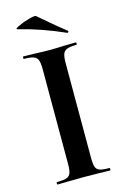

<svg xmlns="http://www.w3.org/2000/svg" viewBox="-122 -850 585 905"><g transform="rotate(-15 171.0 -397.5)"><path d="M298 -12Q301 -12 301 -6Q301 0 298 0Q265 0 246 -1L170 -2L96 -1Q76 0 42 0Q40 0 40 -6Q40 -12 42 -12Q74 -12 89 -17Q104 -22 109.5 -36.5Q115 -51 115 -81V-544Q115 -574 109.5 -588Q104 -602 89 -607.5Q74 -613 42 -613Q40 -613 40 -619Q40 -625 42 -625L96 -624Q142 -622 170 -622Q201 -622 247 -624L298 -625Q301 -625 301 -619Q301 -613 298 -613Q267 -613 252 -607Q237 -601 232 -586.5Q227 -572 227 -542V-81Q227 -50 232 -36Q237 -22 251.5 -17Q266 -12 298 -12ZM49 -756Q37 -758 60.5 -769.5Q84 -781 114.5 -789.5Q145 -798 150 -793L197 -753Q241 -715 275 -689Q278 -688 278 -685Q278 -682 276 -680Q274 -678 271 -679Q159 -729 49 -756Z"/></g></svg>

Font: Cormorant Garamond
Style: Bold
Weight: 700
Designer: Christian Thalmann (Catharsis Fonts)
Foundry: Catharsis Fonts
Version: Version 4.000